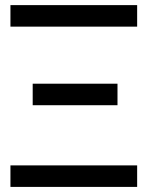

<svg xmlns="http://www.w3.org/2000/svg" viewBox="-20 -734 581 754"><path d="M21 0V-84.5H518.6V0ZM108.4 -320.8V-405.3H441.4V-320.8ZM21 -629.4V-713.9H518.6V-629.4Z"/></svg>

Font: Proletarsk
Style: Regular
Weight: 400
Designer: Peter Wiegel, original typeface by Carl Albert Fahrenwaldt 1901
Foundry: Peter Wiegel
Version: Version 1.000 2010 initial release